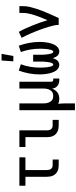

<svg xmlns="http://www.w3.org/2000/svg" viewBox="744 -1540 1011 2540"><g transform="rotate(-90 1250.0 -270.5)"><path d="M335 0Q314 0 293.5 -3.5Q273 -7 254.5 -16Q236 -25 221 -40Q206 -55 197 -74Q188 -93 184.5 -113.5Q181 -134 181 -155V-440H62V-520H438V-440H270V-155Q270 -141 273.5 -127Q277 -113 285.5 -101.5Q294 -90 307.5 -85Q321 -80 335 -80H409V0Z M860 0Q839 0 818.5 -3.5Q798 -7 779 -16Q760 -25 745 -40Q730 -55 721 -74Q712 -93 708.5 -113.5Q705 -134 705 -155V-440H575V-520H795V-155Q795 -141 798 -127Q801 -113 810 -101.5Q819 -90 832.5 -85Q846 -80 860 -80H934V0Z M1062 215V-520H1152V-200Q1152 -185 1153.5 -169.5Q1155 -154 1160 -140Q1165 -126 1173 -112.5Q1181 -99 1193 -89.5Q1205 -80 1220 -76Q1235 -72 1250 -72Q1265 -72 1280 -76Q1295 -80 1307 -89.5Q1319 -99 1327 -112.5Q1335 -126 1340 -140Q1345 -154 1346.5 -169.5Q1348 -185 1348 -200V-520H1438V-99Q1438 -93 1439.5 -88Q1441 -83 1445 -79Q1449 -75 1454 -73.5Q1459 -72 1465 -72H1481V8H1465Q1444 8 1423 3Q1402 -2 1385 -15Q1368 -28 1358.5 -47.5Q1349 -67 1348 -88Q1340 -68 1327.5 -49.5Q1315 -31 1297.5 -17.5Q1280 -4 1258 2Q1236 8 1214 8Q1197 8 1179.5 4.5Q1162 1 1147 -7Q1149 21 1150.5 50Q1152 79 1152 107V215Z M1663 8Q1643 8 1625 -1Q1607 -10 1594 -25Q1581 -40 1572 -57.5Q1563 -75 1557 -94Q1551 -113 1547 -132Q1543 -151 1540.5 -171Q1538 -191 1536.5 -210.5Q1535 -230 1535 -250Q1535 -321 1548 -391Q1561 -461 1585 -528L1669 -501Q1647 -441 1636 -377Q1625 -313 1625 -248Q1625 -240 1625 -232.5Q1625 -225 1625.5 -217Q1626 -209 1626.5 -201Q1627 -193 1627.5 -185.5Q1628 -178 1628.5 -170Q1629 -162 1630 -154Q1631 -146 1632.5 -138.5Q1634 -131 1635.5 -123Q1637 -115 1639 -107.5Q1641 -100 1644 -92.5Q1647 -85 1652 -78.5Q1657 -72 1665 -72Q1674 -72 1679 -79.5Q1684 -87 1687 -94.5Q1690 -102 1692 -110.5Q1694 -119 1695.5 -127Q1697 -135 1698.5 -143.5Q1700 -152 1700.5 -160Q1701 -168 1702 -176.5Q1703 -185 1703.5 -193.5Q1704 -202 1704.5 -210Q1705 -218 1705 -226.5Q1705 -235 1705 -243.5Q1705 -252 1705 -260V-338H1795V-260Q1795 -252 1795 -243.5Q1795 -235 1795 -226.5Q1795 -218 1795.5 -210Q1796 -202 1796.5 -193.5Q1797 -185 1798 -176.5Q1799 -168 1799.5 -160Q1800 -152 1801.5 -143.5Q1803 -135 1804.5 -127Q1806 -119 1808 -110.5Q1810 -102 1813 -94.5Q1816 -87 1821 -79.5Q1826 -72 1835 -72Q1843 -72 1848 -78.5Q1853 -85 1856 -92.5Q1859 -100 1861 -107.5Q1863 -115 1864.5 -123Q1866 -131 1867.5 -138.5Q1869 -146 1870 -154Q1871 -162 1871.5 -170Q1872 -178 1872.5 -185.5Q1873 -193 1873.5 -201Q1874 -209 1874.5 -217Q1875 -225 1875 -232.5Q1875 -240 1875 -248Q1875 -313 1864 -377Q1853 -441 1831 -501L1915 -528Q1939 -461 1952 -391Q1965 -321 1965 -250Q1965 -230 1963.5 -210.5Q1962 -191 1959.5 -171Q1957 -151 1953 -132Q1949 -113 1943 -94Q1937 -75 1928 -57.5Q1919 -40 1906 -25Q1893 -10 1875 -1Q1857 8 1837 8Q1821 8 1805.5 0.5Q1790 -7 1779.5 -19.5Q1769 -32 1762 -47Q1755 -62 1750 -78Q1745 -62 1738 -47Q1731 -32 1720.5 -19.5Q1710 -7 1694.5 0.5Q1679 8 1663 8ZM1708 -600 1719 -756H1807L1779 -600Z M2190 0Q2190 -33 2182.5 -64.5Q2175 -96 2166 -127.5Q2157 -159 2146.5 -190Q2136 -221 2124.5 -251.5Q2113 -282 2101 -312.5Q2089 -343 2076 -372.5Q2063 -402 2049 -431.5Q2035 -461 2019 -490L2098 -528Q2123 -483 2144 -436.5Q2165 -390 2184.5 -342Q2204 -294 2221 -246Q2238 -198 2252 -149Q2264 -174 2274.5 -200Q2285 -226 2295 -252Q2305 -278 2314 -304.5Q2323 -331 2330.5 -358Q2338 -385 2343 -412.5Q2348 -440 2348 -468V-520H2438V-468Q2438 -427 2428.5 -386Q2419 -345 2406.5 -305.5Q2394 -266 2379.5 -227.5Q2365 -189 2348.5 -151Q2332 -113 2315 -75Q2298 -37 2280 0Z"/></g></svg>

Font: Iosevka Term Medium
Style: Regular
Weight: 500
Monospace: yes
Designer: Belleve Invis
Foundry: Belleve Invis
Version: Version 26.3.1